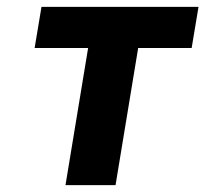

<svg xmlns="http://www.w3.org/2000/svg" viewBox="-20 -540 640 560"><path d="M171 0 237 -400H81L101 -520H559L539 -400H383L317 0Z"/></svg>

Font: Iosevka Heavy Extended Oblique
Style: Regular
Weight: 900
Width: 7
Italic angle: -9°
Monospace: yes
Designer: Belleve Invis
Foundry: Belleve Invis
Version: Version 32.5.0; ttfautohint (v1.8.4)